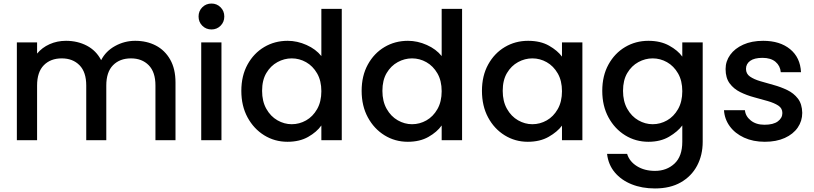

<svg xmlns="http://www.w3.org/2000/svg" viewBox="-20 -790 4589 1082"><path d="M75 -551H189V-488Q217 -522 259.5 -541Q302 -560 352 -560Q417 -560 469.5 -532.5Q522 -505 550 -451Q576 -502 629 -531Q682 -560 742 -560Q807 -560 858 -533.5Q909 -507 939 -454.5Q969 -402 969 -325V0H856V-308Q856 -384 818 -422.5Q780 -461 718 -461Q655 -461 617 -422.5Q579 -384 579 -308V0H466V-308Q466 -384 428 -422.5Q390 -461 328 -461Q265 -461 227 -422.5Q189 -384 189 -308V0H75Z M1172 -624Q1141 -624 1120 -645Q1099 -666 1099 -697Q1099 -728 1120 -749Q1141 -770 1172 -770Q1202 -770 1223 -749Q1244 -728 1244 -697Q1244 -666 1223 -645Q1202 -624 1172 -624ZM1114 -551H1228V0H1114Z M1340 -278Q1340 -363 1375 -426.5Q1410 -490 1469 -525Q1528 -560 1601 -560Q1655 -560 1707.5 -536.5Q1760 -513 1791 -474V-740H1906V0H1791V-83Q1765 -46 1716.5 -18.5Q1668 9 1600 9Q1528 9 1469 -27.5Q1410 -64 1375 -128.5Q1340 -193 1340 -278ZM1791 -276Q1791 -335 1767 -376.5Q1743 -418 1705 -439.5Q1667 -461 1624 -461Q1582 -461 1543.5 -440Q1505 -419 1481 -378.5Q1457 -338 1457 -278Q1457 -219 1481 -176.5Q1505 -134 1543.5 -112Q1582 -90 1624 -90Q1667 -90 1705 -111.5Q1743 -133 1767 -175Q1791 -217 1791 -276Z M2018 -278Q2018 -363 2053 -426.5Q2088 -490 2147 -525Q2206 -560 2279 -560Q2333 -560 2385.5 -536.5Q2438 -513 2469 -474V-740H2584V0H2469V-83Q2443 -46 2394.5 -18.5Q2346 9 2278 9Q2206 9 2147 -27.5Q2088 -64 2053 -128.5Q2018 -193 2018 -278ZM2469 -276Q2469 -335 2445 -376.5Q2421 -418 2383 -439.5Q2345 -461 2302 -461Q2260 -461 2221.5 -440Q2183 -419 2159 -378.5Q2135 -338 2135 -278Q2135 -219 2159 -176.5Q2183 -134 2221.5 -112Q2260 -90 2302 -90Q2345 -90 2383 -111.5Q2421 -133 2445 -175Q2469 -217 2469 -276Z M2696 -278Q2696 -363 2731 -426.5Q2766 -490 2825 -525Q2884 -560 2956 -560Q3026 -560 3074 -532.5Q3122 -505 3147 -471V-551H3262V0H3147V-82Q3121 -47 3072 -19Q3023 9 2954 9Q2883 9 2824 -27.5Q2765 -64 2730.5 -128.5Q2696 -193 2696 -278ZM3147 -276Q3147 -335 3123 -376.5Q3099 -418 3061 -439.5Q3023 -461 2980 -461Q2938 -461 2899.5 -440Q2861 -419 2837 -378.5Q2813 -338 2813 -278Q2813 -219 2837 -176.5Q2861 -134 2899.5 -112Q2938 -90 2980 -90Q3023 -90 3061 -111.5Q3099 -133 3123 -175Q3147 -217 3147 -276Z M3634 -560Q3702 -560 3751 -533Q3800 -506 3825 -471V-551H3940V9Q3940 84 3908.5 143.5Q3877 203 3817 237.5Q3757 272 3671 272Q3598 272 3539.5 248.5Q3481 225 3444.5 181.5Q3408 138 3401 77H3514Q3527 120 3569.5 146.5Q3612 173 3671 173Q3737 173 3781 132Q3825 91 3825 9V-83Q3799 -48 3750.5 -19.5Q3702 9 3634 9Q3562 9 3503 -27.5Q3444 -64 3409 -128.5Q3374 -193 3374 -278Q3374 -363 3409 -426.5Q3444 -490 3503 -525Q3562 -560 3634 -560ZM3825 -276Q3825 -335 3801 -376.5Q3777 -418 3739 -439.5Q3701 -461 3658 -461Q3616 -461 3577.5 -440Q3539 -419 3515 -378.5Q3491 -338 3491 -278Q3491 -219 3515 -176.5Q3539 -134 3577.5 -112Q3616 -90 3658 -90Q3701 -90 3739 -111.5Q3777 -133 3801 -175Q3825 -217 3825 -276Z M4290 9Q4224 9 4173 -14.5Q4122 -38 4092.5 -78.5Q4063 -119 4060 -169H4178Q4181 -135 4211 -111Q4241 -87 4288 -87Q4338 -87 4363.5 -106Q4389 -125 4389 -153Q4389 -180 4366 -195Q4343 -210 4306.5 -220.5Q4270 -231 4229 -242Q4188 -253 4151.5 -271Q4115 -289 4092 -320Q4069 -351 4069 -401Q4069 -445 4095 -481Q4121 -517 4168.5 -538.5Q4216 -560 4281 -560Q4375 -560 4432.5 -513Q4490 -466 4494 -383H4380Q4377 -419 4350.5 -441.5Q4324 -464 4277 -464Q4231 -464 4207.5 -447Q4184 -430 4184 -402Q4184 -374 4206.5 -358.5Q4229 -343 4264.5 -332.5Q4300 -322 4340 -311Q4380 -300 4416.5 -282.5Q4453 -265 4476.5 -234.5Q4500 -204 4501 -154Q4501 -108 4475.5 -71Q4450 -34 4402.5 -12.5Q4355 9 4290 9Z"/></svg>

Font: Poppins Medium
Style: Regular
Weight: 500
Designer: Ninad Kale (Devanagari), Jonny Pinhorn (Latin)
Version: Version 5.002